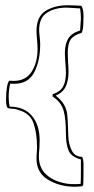

<svg xmlns="http://www.w3.org/2000/svg" viewBox="-20 -705 358 731"><path d="M265 6Q208 6 163.5 -20.5Q119 -47 119 -101Q119 -115 120 -122L121 -144Q121 -197 108 -235Q95 -273 54 -285Q38 -291 24 -291Q14 -292 10.5 -293.5Q7 -295 5 -302.5Q3 -310 3 -327Q3 -353 6.5 -373.5Q10 -394 16 -398Q21 -397 32 -397Q78 -397 100.5 -432Q123 -467 123 -519Q123 -530 121 -554Q119 -576 119 -587Q119 -642 153.5 -663.5Q188 -685 238 -685Q257 -685 289 -683Q298 -674 298 -643Q298 -628 297 -609.5Q296 -591 291 -580Q260 -571 249 -554.5Q238 -538 238 -505L239 -470Q241 -446 241 -433Q241 -399 230.5 -376Q220 -353 192 -341Q214 -324 224 -306Q234 -288 236 -269Q238 -250 239 -217L240 -188Q241 -157 253 -132.5Q265 -108 293 -108Q298 -97 298 -76Q298 -26 297 -1L293 4Q275 6 265 6ZM287 -5Q288 -21 288 -52V-98Q252 -107 241.5 -131Q231 -155 231 -195Q231 -253 222 -284.5Q213 -316 180 -338L181 -347L183 -348V-347Q211 -357 221 -377Q231 -397 231 -428Q231 -439 229 -465Q227 -491 227 -504Q227 -536 239.5 -557.5Q252 -579 285 -589Q288 -631 288 -634Q288 -654 285 -673Q240 -676 234 -676Q190 -676 159.5 -657Q129 -638 129 -590Q129 -581 131 -565Q133 -547 133 -537Q133 -474 110.5 -430Q88 -386 34 -386Q24 -386 19 -387Q13 -363 13 -336Q13 -315 17 -299Q72 -299 101.5 -264Q131 -229 131 -170L130 -140Q128 -120 128 -110Q128 -68 153.5 -43Q179 -18 219 -9Q237 -4 262 -4Q278 -4 287 -5Z"/></svg>

Font: Londrina Outline
Style: Regular
Weight: 400
Designer: Marcelo Magalhaes
Foundry: Marcelo Magalhães
Version: Version 1.002